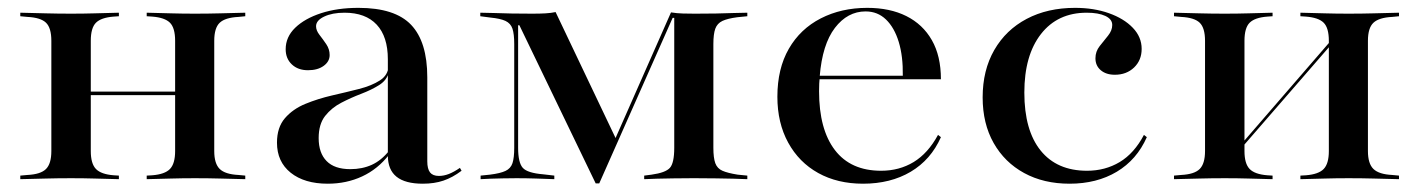

<svg xmlns="http://www.w3.org/2000/svg" viewBox="-20 -447 3542 479"><path d="M466.1 -2.4Q434.7 -2.4 407.7 -1.6Q380.6 -0.8 346 0V-8.9L359.7 -9.7Q391.1 -12.1 404 -25.4Q416.9 -38.7 416.9 -70.2V-207.3H514.5V-70.2Q514.5 -38.7 528.2 -25.4Q541.9 -12.1 575 -10.5L591.9 -8.9V0Q557.3 -0.8 528.2 -1.6Q499.2 -2.4 466.1 -2.4ZM157.3 -2.4Q124.2 -2.4 95.2 -1.6Q66.1 -0.8 30.6 0V-8.9L48.4 -10.5Q81.5 -12.1 94.8 -25.4Q108.1 -38.7 108.1 -70.2V-345.2Q108.1 -377.4 94.8 -390.3Q81.5 -403.2 48.4 -404.8L30.6 -406.5V-415.3Q66.1 -414.5 95.2 -413.7Q124.2 -412.9 157.3 -412.9Q188.7 -412.9 215.7 -413.7Q242.7 -414.5 276.6 -415.3V-406.5L263.7 -405.6Q232.3 -403.2 219.4 -390.3Q206.5 -377.4 206.5 -345.2V-70.2Q206.5 -38.7 219.4 -25.4Q232.3 -12.1 263.7 -9.7L276.6 -8.9V0Q242.7 -0.8 215.7 -1.6Q188.7 -2.4 157.3 -2.4ZM416.9 -207.3V-345.2Q416.9 -377.4 404 -390.3Q391.1 -403.2 359.7 -405.6L346 -406.5V-415.3Q380.6 -414.5 407.7 -413.7Q434.7 -412.9 466.1 -412.9Q499.2 -412.9 528.2 -413.7Q557.3 -414.5 591.9 -415.3V-406.5L575 -404.8Q541.9 -403.2 528.2 -390.3Q514.5 -377.4 514.5 -345.2V-207.3ZM172.6 -209.7V-218.5H451.6V-209.7Z M947.6 -207.3V-299.2Q947.6 -355.6 919.8 -385.5Q891.9 -415.3 839.5 -415.3Q808.9 -415.3 788.7 -405.6Q768.5 -396 768.5 -381.5Q768.5 -371 777 -360.1Q785.5 -349.2 794 -336.7Q802.4 -324.2 802.4 -309.7Q802.4 -293.5 787.5 -282.7Q772.6 -271.8 748.4 -271.8Q723.4 -271.8 708.1 -286.3Q692.7 -300.8 692.7 -324.2Q692.7 -354.8 716.5 -377.8Q740.3 -400.8 781 -414.1Q821.8 -427.4 874.2 -427.4Q965.3 -427.4 1005.6 -385.1Q1046 -342.7 1046 -254V-207.3ZM797.6 11.3Q739.5 11.3 705.2 -16.1Q671 -43.5 671 -91.1Q671 -129 690.7 -152Q710.5 -175 741.9 -187.9Q773.4 -200.8 808.5 -208.9Q843.5 -216.9 875.4 -225Q907.3 -233.1 927.8 -246.4Q948.4 -259.7 949.2 -282.3L950 -266.9Q945.2 -246.8 925.8 -234.7Q906.5 -222.6 881 -212.9Q855.6 -203.2 831.5 -190.7Q807.3 -178.2 791.1 -157.7Q775 -137.1 775 -102.4Q775 -65.3 794.8 -45.2Q814.5 -25 854 -25Q883.9 -25 907.7 -35.9Q931.5 -46.8 950.8 -71V-61.3Q922.6 -25 883.5 -6.9Q844.4 11.3 797.6 11.3ZM1046 -44.4Q1046 -25.8 1052.8 -16.9Q1059.7 -8.1 1075 -8.1Q1087.1 -8.1 1099.6 -12.9Q1112.1 -17.7 1127.4 -28.2L1131.5 -21Q1108.9 -4 1086.3 3.6Q1063.7 11.3 1034.7 11.3Q991.1 11.3 969.4 -6Q947.6 -23.4 947.6 -58.9V-207.3H1046Z M1272.6 -78.2Q1272.6 -41.1 1284.3 -28.2Q1296 -15.3 1335.5 -12.1L1362.9 -8.9V0Q1342.7 -0.8 1317.3 -1.6Q1291.9 -2.4 1268.5 -2.4Q1250 -2.4 1233.9 -2Q1217.7 -1.6 1204 -1.2Q1190.3 -0.8 1179 0V-8.9L1202.4 -11.3Q1228.2 -14.5 1241.1 -20.6Q1254 -26.6 1258.5 -39.9Q1262.9 -53.2 1262.9 -78.2V-337.1Q1262.9 -362.1 1258.5 -375.4Q1254 -388.7 1241.1 -394.8Q1228.2 -400.8 1203.2 -403.2L1178.2 -406.5V-415.3Q1193.5 -415.3 1213.3 -414.5Q1233.1 -413.7 1256.9 -413.3Q1280.6 -412.9 1306.5 -412.9H1308.9Q1327.4 -412.9 1341.1 -413.7Q1354.8 -414.5 1366.1 -416.9L1518.5 -96.8L1505.6 -79.8L1654 -416.1Q1668.5 -413.7 1683.9 -413.3Q1699.2 -412.9 1712.1 -412.9H1716.1Q1742.7 -412.9 1766.1 -413.3Q1789.5 -413.7 1809.3 -414.5Q1829 -415.3 1844.4 -415.3V-406.5L1819.4 -404Q1795.2 -400.8 1782.3 -394.8Q1769.4 -388.7 1764.5 -375.4Q1759.7 -362.1 1759.7 -337.1V-78.2Q1759.7 -53.2 1764.5 -39.9Q1769.4 -26.6 1782.3 -21Q1795.2 -15.3 1820.2 -11.3L1844.4 -8.9V0Q1829 -0.8 1809.7 -1.2Q1790.3 -1.6 1766.5 -2Q1742.7 -2.4 1716.1 -2.4H1710.5H1706.5Q1681.5 -2.4 1659.3 -2Q1637.1 -1.6 1619 -1.2Q1600.8 -0.8 1587.1 0V-8.9L1605.6 -11.3Q1640.3 -16.1 1651.2 -28.2Q1662.1 -40.3 1662.1 -78.2V-402.4H1658.1L1475 10.5H1466.1L1275.8 -383.9H1272.6Z M2133.1 11.3Q2069.4 11.3 2021.4 -15.3Q1973.4 -41.9 1946.4 -91.1Q1919.4 -140.3 1919.4 -205.6Q1919.4 -275.8 1948 -325.4Q1976.6 -375 2027.8 -401.2Q2079 -427.4 2143.5 -427.4Q2200 -427.4 2241.1 -406.9Q2282.3 -386.3 2304.8 -346.8Q2327.4 -307.3 2327.4 -249.2H1987.1L1985.5 -258.1H2232.3Q2233.1 -306.5 2222.2 -342.3Q2211.3 -378.2 2190.3 -398.4Q2169.4 -418.5 2139.5 -418.5Q2094.4 -418.5 2062.9 -377.4Q2031.5 -336.3 2025 -256.5V-254.8Q2024.2 -246.8 2023.8 -238.3Q2023.4 -229.8 2023.4 -219.4Q2023.4 -124.2 2062.9 -72.6Q2102.4 -21 2178.2 -21Q2223.4 -21 2259.3 -42.7Q2295.2 -64.5 2320.2 -110.5L2327.4 -104.8Q2302.4 -48.4 2252 -18.5Q2201.6 11.3 2133.1 11.3Z M2648.4 11.3Q2583.9 11.3 2535.1 -15.3Q2486.3 -41.9 2458.9 -90.3Q2431.5 -138.7 2431.5 -204Q2431.5 -271.8 2460.5 -322.2Q2489.5 -372.6 2541.5 -400Q2593.5 -427.4 2662.1 -427.4Q2708.9 -427.4 2746.4 -414.1Q2783.9 -400.8 2806 -377.8Q2828.2 -354.8 2828.2 -325Q2828.2 -296.8 2809.3 -278.6Q2790.3 -260.5 2761.3 -260.5Q2739.5 -260.5 2726.2 -271.8Q2712.9 -283.1 2712.9 -301.6Q2712.9 -318.5 2723.4 -331.9Q2733.9 -345.2 2744.4 -358.1Q2754.8 -371 2754.8 -384.7Q2754.8 -399.2 2737.5 -407.3Q2720.2 -415.3 2691.1 -415.3Q2618.5 -415.3 2577 -362.1Q2535.5 -308.9 2535.5 -216.1Q2535.5 -121.8 2576.2 -71.4Q2616.9 -21 2691.9 -21Q2737.1 -21 2773.4 -42.7Q2809.7 -64.5 2833.9 -110.5L2841.1 -104.8Q2816.1 -48.4 2766.1 -18.5Q2716.1 11.3 2648.4 11.3Z M3344.4 -2.4Q3312.9 -2.4 3285.9 -1.6Q3258.9 -0.8 3224.2 0V-8.9L3237.9 -9.7Q3269.4 -12.1 3282.3 -25.4Q3295.2 -38.7 3295.2 -70.2V-207.3H3392.7V-70.2Q3392.7 -38.7 3406.5 -25.4Q3420.2 -12.1 3453.2 -10.5L3470.2 -8.9V0Q3435.5 -0.8 3406.5 -1.6Q3377.4 -2.4 3344.4 -2.4ZM3035.5 -2.4Q3002.4 -2.4 2973.4 -1.6Q2944.4 -0.8 2908.9 0V-8.9L2926.6 -10.5Q2959.7 -12.1 2973 -25.4Q2986.3 -38.7 2986.3 -70.2V-345.2Q2986.3 -377.4 2973 -390.3Q2959.7 -403.2 2926.6 -404.8L2908.9 -406.5V-415.3Q2944.4 -414.5 2973.4 -413.7Q3002.4 -412.9 3035.5 -412.9Q3066.9 -412.9 3094 -413.7Q3121 -414.5 3154.8 -415.3V-406.5L3141.9 -405.6Q3110.5 -403.2 3097.6 -390.3Q3084.7 -377.4 3084.7 -345.2V-70.2Q3084.7 -38.7 3097.6 -25.4Q3110.5 -12.1 3141.9 -9.7L3154.8 -8.9V0Q3121 -0.8 3094 -1.6Q3066.9 -2.4 3035.5 -2.4ZM3295.2 -207.3V-345.2Q3295.2 -377.4 3282.3 -390.3Q3269.4 -403.2 3237.9 -405.6L3224.2 -406.5V-415.3Q3258.9 -414.5 3285.9 -413.7Q3312.9 -412.9 3344.4 -412.9Q3377.4 -412.9 3406.5 -413.7Q3435.5 -414.5 3470.2 -415.3V-406.5L3453.2 -404.8Q3420.2 -403.2 3406.5 -390.3Q3392.7 -377.4 3392.7 -345.2V-207.3ZM3046 -41.9 3045.2 -50.8 3325.8 -375 3327.4 -366.1Z"/></svg>

Font: Playfair 144pt SemiExpanded SemiBold
Style: Regular
Weight: 600
Width: 6
Designer: Claus Eggers Sørensen
Foundry: Claus Eggers Sørensen
Version: Version 2.203